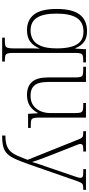

<svg xmlns="http://www.w3.org/2000/svg" viewBox="456 -1042 826 1778"><g transform="rotate(90 869.0 -153.0)"><path d="M329 240V215H358Q386 215 401 211Q416 207 422 190.5Q428 174 428 139V33Q428 -11 428.5 -50.5Q429 -90 430 -106H428Q408 -54 368.5 -22Q329 10 259 10Q165 10 114 -55.5Q63 -121 63 -265Q63 -410 115 -478Q167 -546 268 -546Q331 -546 368.5 -518Q406 -490 426 -438H430L436 -536H558V-511H548Q514 -511 497.5 -507Q481 -503 475.5 -487.5Q470 -472 470 -438V139Q470 175 475.5 191Q481 207 496.5 211Q512 215 540 215H550V240ZM263 -23Q308 -23 345.5 -44.5Q383 -66 405.5 -119Q428 -172 428 -267Q428 -343 413.5 -398Q399 -453 365.5 -483Q332 -513 273 -513Q186 -513 146 -451.5Q106 -390 106 -264Q106 -141 144 -82Q182 -23 263 -23Z M860 10Q778 10 737.5 -37.5Q697 -85 697 -184V-439Q697 -472 691.5 -487.5Q686 -503 669 -507Q652 -511 619 -511H598V-536H739V-183Q739 -136 749.5 -100Q760 -64 788 -43.5Q816 -23 868 -23Q921 -23 956 -48Q991 -73 1009 -114.5Q1027 -156 1027 -205V-438Q1027 -472 1021.5 -487.5Q1016 -503 999 -507Q982 -511 949 -511H934V-536H1069V-97Q1069 -64 1074.5 -48.5Q1080 -33 1095 -29Q1110 -25 1139 -25H1165V0H1034L1029 -89H1025Q1003 -46 963 -18Q923 10 860 10Z M1235 210Q1289 210 1324 198.5Q1359 187 1382 162Q1405 137 1422.5 97.5Q1440 58 1460 4L1273 -462Q1264 -485 1257 -495.5Q1250 -506 1237 -508.5Q1224 -511 1198 -511H1195V-536H1383V-511H1362Q1332 -511 1322.5 -504.5Q1313 -498 1313 -485Q1313 -475 1319.5 -459Q1326 -443 1340 -407L1415 -216Q1426 -187 1439 -153.5Q1452 -120 1463 -89Q1474 -58 1480 -37Q1489 -69 1500.5 -102.5Q1512 -136 1527 -179L1609 -419Q1617 -440 1622 -457.5Q1627 -475 1627 -484Q1627 -498 1617.5 -504.5Q1608 -511 1577 -511H1546V-536H1738V-511H1735Q1708 -511 1695 -508Q1682 -505 1674.5 -493.5Q1667 -482 1658 -457L1503 -12Q1476 65 1454 114.5Q1432 164 1405.5 191.5Q1379 219 1339.5 229.5Q1300 240 1238 240H1235Z"/></g></svg>

Font: Noto Serif ExtraLight
Style: Regular
Weight: 200
Designer: Monotype Design Team
Foundry: Monotype Imaging Inc.
Version: Version 2.015; ttfautohint (v1.8.4.7-5d5b)